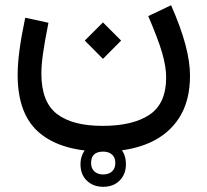

<svg xmlns="http://www.w3.org/2000/svg" viewBox="-20 -365 802 743"><path d="M379.4 182.6Q419.4 182.6 443.4 206.5Q467.3 230.5 467.3 271Q467.3 309.1 443.1 333.5Q418.9 357.9 379.4 357.9Q340.8 357.9 316.2 334.2Q291.5 310.5 291.5 271Q291.5 231.9 316.4 207.3Q341.3 182.6 379.4 182.6ZM379.4 221.7Q332.5 221.7 332.5 265.6Q332.5 286.6 345.2 298.3Q357.9 310.1 379.4 310.1Q400.9 310.1 413.6 298.3Q426.3 286.6 426.3 265.6Q426.3 244.6 413.6 233.2Q400.9 221.7 379.4 221.7ZM308.1 -208 378.4 -278.3 448.7 -208 378.4 -137.2ZM553.7 -302.7 642.1 -344.7Q679.7 -259.3 697.5 -192.4Q715.3 -125.5 715.3 -72.8Q715.3 25.4 673.6 90.6Q631.8 155.8 556.4 188.5Q481 221.2 379.4 221.2Q219.2 221.2 133.8 150.1Q48.3 79.1 48.3 -75.2Q48.3 -117.2 55.4 -170.9Q62.5 -224.6 77.6 -296.4L167.5 -276.9Q152.3 -200.7 146.2 -156.2Q140.1 -111.8 140.1 -80.1Q140.1 29.3 200 75.7Q259.8 122.1 377 122.1Q493.7 122.1 558.3 79.1Q623 36.1 623 -65.4Q623 -107.4 607.2 -161.4Q591.3 -215.3 553.7 -302.7Z"/></svg>

Font: Estedad-FD Medium
Style: Regular
Weight: 500
Designer: Amin Abedi
Version: Version 7.3